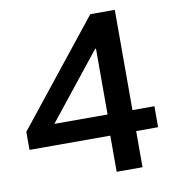

<svg xmlns="http://www.w3.org/2000/svg" viewBox="-77 -743 730 811"><g transform="rotate(-10 287.5 -337.5)"><path d="M358.3 0V-155H11.7V-232.5L364.2 -675H469.2V-245H563.3V-155H469.2V0ZM134.2 -245H362.5V-527.5H359.2Z"/></g></svg>

Font: Funnel Display Light Medium
Style: Regular
Weight: 500
Version: Version 1.000